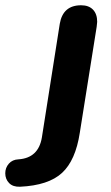

<svg xmlns="http://www.w3.org/2000/svg" viewBox="-133 -518 421 729"><path d="M-113 140Q-113 119 -99.5 103.5Q-86 88 -63 87Q13 82 26 4L94 -428Q106 -498 175 -498Q204 -498 220 -481.5Q236 -465 236 -435Q236 -430 234 -416L170 -14Q154 91 102.5 138.5Q51 186 -57 191Q-84 192 -98.5 177Q-113 162 -113 140Z"/></svg>

Font: SN Pro Bold
Style: Bold Italic
Weight: 700
Italic angle: -9°
Designer: Tobias Whetton
Foundry: Supernotes
Version: Version 1.003